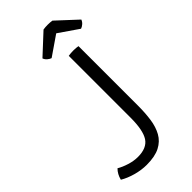

<svg xmlns="http://www.w3.org/2000/svg" viewBox="-275 -936 1006 1006"><g transform="rotate(-45 228.5 -433.0)"><path d="M40 -86Q63.5 -72 95.8 -62Q128 -52 158 -52Q224 -52 250 -91.8Q276 -131.5 276 -225V-683Q283.5 -684.5 293 -685.2Q302.5 -686 313 -686Q323 -686 332.2 -685.2Q341.5 -684.5 348 -683V-240Q348 -188 341.5 -142.5Q335 -97 316 -62.8Q297 -28.5 259.8 -9.2Q222.5 10 161 10Q123 10 82 -1.2Q41 -12.5 10 -31Q14 -47.5 21.5 -61.2Q29 -75 40 -86ZM346 -874 457 -771Q452.5 -758.5 442.2 -749.8Q432 -741 422 -738L313 -813L204 -738Q194.5 -741 184 -749.8Q173.5 -758.5 169 -771L280 -874Q295 -876.5 313 -876.5Q331 -876.5 346 -874Z"/></g></svg>

Font: Signika Negative Light
Style: Regular
Weight: 300
Designer: Anna Giedry
Foundry: Anna Giedry
Version: Version 2.001